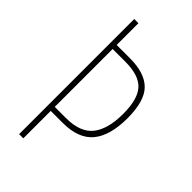

<svg xmlns="http://www.w3.org/2000/svg" viewBox="-223 -778 842 842"><g transform="rotate(45 198.5 -357.0)"><path d="M365 -385Q365 -278 320.5 -224Q276 -170 178 -170H104V0H78V-714H104V-579H187Q278 -579 321.5 -535.5Q365 -492 365 -385ZM173 -195Q262 -195 300 -243Q338 -291 338 -385Q338 -477 302.5 -515.5Q267 -554 182 -554H104V-195Z"/></g></svg>

Font: Noto Sans Sinhala UI ExtraCondensed Thin
Style: Regular
Weight: 100
Width: 2
Designer: Jelle Bosma - Monotype Design Team
Foundry: Monotype Imaging Inc.
Version: Version 2.006; ttfautohint (v1.8.4.7-5d5b)